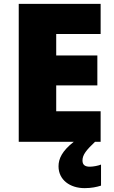

<svg xmlns="http://www.w3.org/2000/svg" viewBox="-20 -734 589 994"><path d="M503 227V118C489 124 462 129 445 129C422 129 407 121 407 97C407 67 427 43 472 0H501V-158H271V-292H484V-447H271V-558H501V-714H77V0H362C301 48 283 88 283 127C283 197 342 240 418 240C454 240 481 234 503 227Z"/></svg>

Font: Noto Sans UI Black
Style: Regular
Weight: 900
Designer: Monotype Design Team
Foundry: Monotype Imaging Inc.
Version: Version 1.901